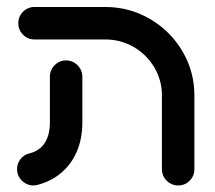

<svg xmlns="http://www.w3.org/2000/svg" viewBox="-20 -539 630 563"><path d="M77.4 4.8Q65.2 4.8 54.3 -1.5Q43.3 -7.8 36.7 -18.7Q30 -29.6 30 -43Q30 -59.3 39.8 -72Q49.6 -84.8 65.2 -88.9Q95.6 -96.3 110.9 -119.4Q126.3 -142.6 126.3 -180V-314.1Q126.3 -327 132.6 -338Q138.9 -348.9 149.8 -355.4Q160.7 -361.9 173.7 -361.9Q186.7 -361.9 197.6 -355.4Q208.5 -348.9 215 -338Q221.5 -327 221.5 -314.1V-180Q221.5 -133 205.6 -95.4Q189.6 -57.8 160 -32.6Q130.4 -7.4 90.4 3Q83 4.8 77.4 4.8ZM502.6 4.8Q489.6 4.8 478.7 -1.5Q467.8 -7.8 461.3 -18.7Q454.8 -29.6 454.8 -42.6V-259.3Q454.8 -303.7 432.4 -341.5Q410 -379.3 371.9 -401.3Q333.7 -423.3 288.9 -423.3H81.1Q61.5 -423.3 47.6 -437.2Q33.7 -451.1 33.7 -471.1Q33.7 -490.7 47.6 -504.6Q61.5 -518.5 81.1 -518.5H288.9Q359.6 -518.5 419.6 -483.5Q479.6 -448.5 514.8 -388.9Q550 -329.3 550 -259.3V-42.6Q550 -23 536.1 -9.1Q522.2 4.8 502.6 4.8Z"/></svg>

Font: 26F Galaxy Hebrew Extra Bold
Style: Regular
Weight: 800
Designer: C₂₉H₂₅N₃O₅
Version: Version 1.000